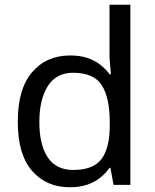

<svg xmlns="http://www.w3.org/2000/svg" viewBox="-20 -780 655 810"><path d="M275 10Q175 10 115 -59.5Q55 -129 55 -267Q55 -405 115.5 -475.5Q176 -546 276 -546Q318 -546 349 -535.5Q380 -525 403 -507Q426 -489 442 -467H448Q447 -480 444.5 -505.5Q442 -531 442 -546V-760H530V0H459L446 -72H442Q426 -49 403 -30.5Q380 -12 348.5 -1Q317 10 275 10ZM289 -63Q374 -63 408.5 -109.5Q443 -156 443 -250V-266Q443 -366 410 -419.5Q377 -473 288 -473Q217 -473 181.5 -416.5Q146 -360 146 -265Q146 -169 181.5 -116Q217 -63 289 -63Z"/></svg>

Font: lkorean85
Style: Book
Weight: 400
Designer: Jelle Bosma - Monotype Design Team
Foundry: Monotype Imaging Inc.
Version: Version 2.003